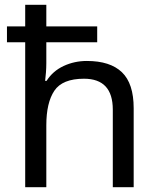

<svg xmlns="http://www.w3.org/2000/svg" viewBox="-20 -780 658 800"><path d="M173 -760V-670H385V-604H173V-517Q173 -498 171.5 -478.5Q170 -459 168 -443H174Q200 -484 245 -505Q290 -526 342 -526Q439 -526 488 -479Q537 -432 537 -329V0H450V-323Q450 -452 330 -452Q240 -452 206.5 -402Q173 -352 173 -258V0H85V-604H9V-670H85V-760Z"/></svg>

Font: Apis
Style: Regular
Weight: 400
Designer: Monotype Design Team
Foundry: Monotype Imaging Inc.
Version: Version 2.000; build 0001